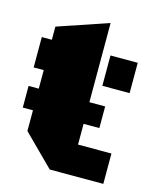

<svg xmlns="http://www.w3.org/2000/svg" viewBox="-101 -719 648 791"><g transform="rotate(15 223.5 -324.0)"><path d="M272.5 -310.1H339.8V-217.8H272.5V-129.4H415V0H186.5L56.6 -129.4V-217.8H13.2V-310.1H56.6V-389.2H13.7V-518.6H56.6V-574.7L272.5 -647.9ZM306.6 -389.2V-518.6H422.9V-389.2Z"/></g></svg>

Font: Black Ops One
Style: Regular
Weight: 400
Designer: James Grieshaber
Foundry: James Grieshaber
Version: Version 1.002